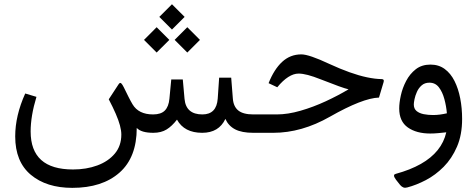

<svg xmlns="http://www.w3.org/2000/svg" viewBox="-20 -635 2276 918"><path d="M802.2 -614.7 741.7 -554.2 802.2 -493.7 862.8 -554.2ZM875.5 -504.9 814.9 -444.3 875.5 -383.8 936 -444.3ZM729 -504.9 668.5 -444.3 729 -383.8 789.6 -444.3ZM712.9 0Q750.5 0 776.4 -15.9Q802.2 -31.7 826.2 -63Q860.8 0 946.8 0Q1026.4 0 1057.6 -66.4Q1072.3 -33.2 1104.2 -16.6Q1136.2 0 1190.9 0H1201.2Q1212.9 0 1212.9 -37.6V-49.8Q1212.9 -87.9 1201.2 -87.9H1191.4Q1142.6 -87.9 1119.4 -106.7Q1096.2 -125.5 1093.3 -163.6L1085.4 -263.7H1027.8L1021 -163.6Q1015.6 -87.9 947.8 -87.9Q869.1 -87.9 862.3 -162.1L854 -254.9H798.8L790 -162.6Q786.6 -125.5 768.3 -106.7Q750 -87.9 711.9 -87.9Q642.6 -87.9 613.8 -136.2Q605 -150.9 594.7 -171.4Q584.5 -191.9 571.8 -217.8Q565.4 -231 559.6 -236.6Q553.7 -242.2 546.9 -231.9L500 -160.2Q520 -122.1 533.4 -91.1Q546.9 -60.1 553.5 -35.4Q560.1 -10.7 560.1 8.3Q560.1 62.5 528.8 99.6Q497.6 136.7 445.3 156Q393.1 175.3 329.1 175.3Q227.5 175.3 177 129.9Q126.5 84.5 126.5 -6.3Q126.5 -80.6 154.3 -171.9L100.6 -188Q52.7 -82 52.7 17.1Q52.7 138.2 127.4 200.7Q202.1 263.2 325.7 263.2Q468.8 263.2 551.3 190.4Q633.8 117.7 633.8 -23.4Q655.3 0 712.9 0Z M1305.7 -217.8Q1332.5 -250.5 1358.2 -266.8Q1383.8 -283.2 1407.7 -283.2Q1426.3 -283.2 1452.4 -276.4Q1478.5 -269.5 1512.7 -255.9Q1565.9 -234.9 1599.4 -222.9Q1632.8 -210.9 1646.5 -208Q1596.7 -178.2 1537.1 -150.6Q1477.5 -123 1416.7 -105.5Q1356 -87.9 1303.2 -87.9H1195.3Q1168.5 -87.9 1168.5 -49.8V-37.6Q1168.5 0 1195.3 0H1286.6Q1422.4 0 1557.6 -77.1Q1713.9 -166 1792 -168.5L1814 -242.2Q1816.4 -249.5 1814 -253.2Q1811.5 -256.8 1804.7 -256.8Q1772.9 -257.3 1734.6 -265.4Q1696.3 -273.4 1651.1 -289.6Q1606 -305.7 1554.2 -329.6Q1457.5 -375 1420.9 -375Q1394 -375 1371.1 -366Q1348.1 -356.9 1328.9 -339.1Q1309.6 -321.3 1293.5 -295.9Q1277.3 -270.5 1264.2 -237.3Z M2113.8 -2.4Q2103 44.9 2072.5 82.8Q2042 120.6 1991.9 148.9Q1941.9 177.2 1872.1 196.3Q1864.7 198.2 1864 203.1Q1863.3 208 1866.5 213.6Q1869.6 219.2 1873.5 224.6L1893.6 250Q1900.9 258.3 1908.7 261.2Q1916.5 264.2 1927.2 261.2Q1970.2 250 2016.1 226.1Q2062 202.1 2101.3 162.6Q2140.6 123 2165 66.4Q2189.5 9.8 2189.5 -66.4Q2189.5 -118.2 2180.4 -164.8Q2171.4 -211.4 2153.1 -247.8Q2134.8 -284.2 2106.2 -305.2Q2077.6 -326.2 2038.1 -326.2Q1996.6 -326.2 1968 -304Q1939.5 -281.7 1921.9 -248Q1904.3 -214.4 1896.5 -178.7Q1888.7 -143.1 1888.7 -116.7Q1888.7 -54.7 1929.9 -25.6Q1971.2 3.4 2037.1 3.4Q2055.7 3.4 2075.7 1.5Q2095.7 -0.5 2113.8 -2.4ZM1958.5 -135.7Q1958.5 -144 1961.9 -160.9Q1965.3 -177.7 1973.4 -195.8Q1981.4 -213.9 1996.1 -226.8Q2010.7 -239.7 2033.2 -239.7Q2061.5 -239.7 2078.6 -217.3Q2095.7 -194.8 2104.7 -161.1Q2113.8 -127.4 2116.7 -93.3Q2100.1 -89.4 2083.5 -87.2Q2066.9 -85 2050.3 -85Q2027.3 -85 2006.1 -89.1Q1984.9 -93.3 1971.7 -104.2Q1958.5 -115.2 1958.5 -135.7Z"/></svg>

Font: Sahel VF Regular
Style: Regular
Weight: 400
Foundry: Saber Rastikerdar (saber.rastikerdar@gmail.com)
Version: Version 3.4.0